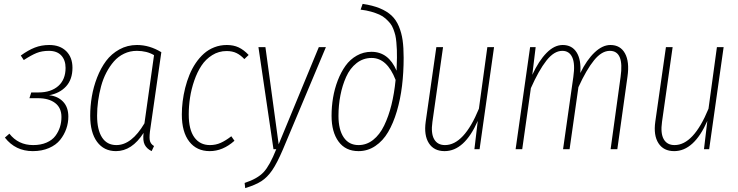

<svg xmlns="http://www.w3.org/2000/svg" viewBox="-20 -760 3761 978"><path d="M231 -530.8Q285.6 -530.8 317.4 -499.3Q349.1 -467.8 349.1 -415Q349.1 -355.5 316.7 -320.1Q284.2 -284.7 230 -274.9Q273.9 -270.5 301 -242.4Q328.1 -214.4 328.1 -166Q328.1 -133.8 317.6 -103.8Q307.1 -73.7 286.4 -47.6Q265.6 -21.5 229.5 -5.9Q193.4 9.8 147 9.8Q58.6 9.8 4.9 -59.1L27.8 -79.1Q73.2 -21 148.9 -21Q188 -21 217 -33.7Q246.1 -46.4 262 -67.6Q277.8 -88.9 285.4 -113Q293 -137.2 293 -164.1Q293 -210.9 260.7 -235.4Q228.5 -259.8 173.8 -259.8H129.9L139.2 -289.1H175.8Q239.7 -289.1 276.9 -322Q314 -355 314 -414.1Q314 -453.6 292.2 -477.3Q270.5 -501 229 -501Q193.4 -501 166.3 -490Q139.2 -479 101.1 -454.1L85.9 -477.1Q123.5 -504.4 157.2 -517.6Q190.9 -530.8 231 -530.8Z M677.7 -530.8Q741.7 -530.8 801.8 -494.1L746.6 -109.9Q739.7 -66.9 742.7 -47.1Q745.6 -27.3 764.6 -16.1L752.4 9.8Q728 -2 717.3 -22.5Q706.5 -43 711.4 -83Q651.9 9.8 570.8 9.8Q509.3 9.8 474.4 -37.6Q439.5 -85 439.5 -169.9Q439.5 -219.2 447.8 -268.3Q456.1 -317.4 474.6 -365.2Q493.2 -413.1 520.3 -449.5Q547.4 -485.8 588.1 -508.3Q628.9 -530.8 677.7 -530.8ZM676.8 -501Q642.1 -501 612.1 -486.6Q582 -472.2 560.3 -447.3Q538.6 -422.4 521.7 -390.1Q504.9 -357.9 494.9 -320.6Q484.9 -283.2 479.7 -245.6Q474.6 -208 474.6 -170.9Q474.6 -98.6 499.8 -59.8Q524.9 -21 572.8 -21Q650.4 -21 715.8 -131.8L764.6 -479Q728 -501 676.8 -501Z M1246.6 -480 1224.6 -459Q1205.6 -479.5 1184.6 -489.7Q1163.6 -500 1134.3 -500Q1094.2 -500 1061 -479.2Q1027.8 -458.5 1006.1 -425.5Q984.4 -392.6 969.5 -349.4Q954.6 -306.2 948 -262.7Q941.4 -219.2 941.4 -176.8Q941.4 -99.6 970 -60.3Q998.5 -21 1049.3 -21Q1079.1 -21 1104.5 -32.5Q1129.9 -43.9 1158.2 -65.9L1174.3 -43Q1115.2 9.8 1048.3 9.8Q981.9 9.8 944.1 -38.8Q906.2 -87.4 906.2 -176.8Q906.2 -209.5 910.4 -243.4Q914.6 -277.3 923.3 -312.3Q932.1 -347.2 945.1 -378.9Q958 -410.6 976.8 -438.5Q995.6 -466.3 1018.6 -486.8Q1041.5 -507.3 1071.3 -519Q1101.1 -530.8 1135.3 -530.8Q1169.4 -530.8 1195.6 -518.6Q1221.7 -506.3 1246.6 -480Z M1640.1 -520 1420.4 2.9Q1391.1 71.3 1366.5 107.2Q1341.8 143.1 1311.8 162.6Q1281.7 182.1 1229 198.2L1226.1 171.9Q1291.5 150.4 1322.8 116.9Q1354 83.5 1387.2 0H1373L1296.4 -520H1332L1399.4 -24.9L1604 -520Z M1806.2 9.8Q1740.2 9.8 1704.6 -38.8Q1668.9 -87.4 1668.9 -169.9Q1668.9 -216.8 1676.5 -262.2Q1684.1 -307.6 1700.4 -350.1Q1716.8 -392.6 1740 -425Q1763.2 -457.5 1797.4 -476.8Q1831.5 -496.1 1872.1 -496.1Q1959 -496.1 2000 -399.9Q2002 -443.8 2002 -465.8Q2002 -490.2 2001.5 -506.6Q2001 -522.9 1999 -544.4Q1997.1 -565.9 1993.7 -580.3Q1990.2 -594.7 1983.6 -612.1Q1977.1 -629.4 1967.5 -641.1Q1958 -652.8 1944.1 -665.3Q1930.2 -677.7 1912.1 -685.8Q1894 -693.8 1870.1 -700.7Q1846.2 -707.5 1816.9 -710.9L1827.1 -740.2Q1877.9 -732.9 1914.6 -717.8Q1951.2 -702.6 1974.6 -680.7Q1998 -658.7 2011.7 -625.7Q2025.4 -592.8 2030.8 -555.2Q2036.1 -517.6 2036.1 -465.8Q2036.1 -391.1 2027.8 -322.8Q2019.5 -254.4 2001.5 -193.4Q1983.4 -132.3 1957 -87.4Q1930.7 -42.5 1891.8 -16.4Q1853 9.8 1806.2 9.8ZM1806.2 -21Q1847.2 -21 1880.6 -47.4Q1914.1 -73.7 1936.8 -120.6Q1959.5 -167.5 1973.9 -225.6Q1988.3 -283.7 1995.1 -353Q1951.7 -464.8 1873 -464.8Q1830.1 -464.8 1796.4 -438.5Q1762.7 -412.1 1743.2 -368.4Q1723.6 -324.7 1713.9 -274.2Q1704.1 -223.6 1704.1 -169.9Q1704.1 -99.6 1730.7 -60.3Q1757.3 -21 1806.2 -21Z M2244.6 9.8Q2190.4 9.8 2164.6 -30.5Q2138.7 -70.8 2148.4 -140.1L2202.6 -520H2236.8L2182.6 -139.2Q2174.3 -81.1 2191.4 -51Q2208.5 -21 2246.6 -21Q2343.3 -21 2419.4 -206.1L2462.4 -520H2496.6L2422.9 0H2396.5L2413.6 -144Q2345.7 9.8 2244.6 9.8Z M3089.4 -530.8Q3140.1 -530.8 3163.6 -488Q3187 -445.3 3176.3 -370.1L3124.5 0H3090.3L3141.1 -368.2Q3160.2 -501 3086.4 -501Q3044.9 -501 3005.9 -452.9Q2966.8 -404.8 2926.3 -315.9L2881.3 0H2848.1L2900.4 -368.2Q2910.2 -434.6 2895 -467.8Q2879.9 -501 2844.2 -501Q2802.2 -501 2763.2 -451.2Q2724.1 -401.4 2684.1 -311L2640.1 0H2606.4L2680.2 -520H2708.5L2691.4 -378.9Q2724.6 -450.7 2764.2 -490.7Q2803.7 -530.8 2846.2 -530.8Q2893.6 -530.8 2917.2 -493.2Q2940.9 -455.6 2936 -388.2Q2968.8 -455.1 3008.8 -492.9Q3048.8 -530.8 3089.4 -530.8Z M3414.1 9.8Q3359.9 9.8 3334 -30.5Q3308.1 -70.8 3317.9 -140.1L3372.1 -520H3406.2L3352.1 -139.2Q3343.8 -81.1 3360.8 -51Q3377.9 -21 3416 -21Q3512.7 -21 3588.9 -206.1L3631.8 -520H3666L3592.3 0H3565.9L3583 -144Q3515.1 9.8 3414.1 9.8Z"/></svg>

Font: Fira Sans Compressed UltraLight
Style: Italic
Weight: 200
Width: 3
Italic angle: -8°
Designer: Carrois Corporate & Edenspiekermann AG
Foundry: Carrois Corporate GbR & Edenspiekermann AG
Version: Version 4.203;PS 004.203;hotconv 1.0.88;makeotf.lib2.5.64775